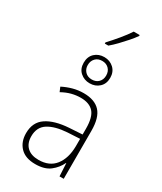

<svg xmlns="http://www.w3.org/2000/svg" viewBox="-254 -1129 1039 1229"><g transform="rotate(30 265.0 -515.0)"><path d="M228 10Q155 10 117 -29.5Q79 -69 79 -133Q79 -214 137.5 -253.5Q196 -293 301 -300L397 -306V-349Q397 -434 365.5 -469Q334 -504 270 -504Q237 -504 203.5 -495.5Q170 -487 134 -467L120 -500Q155 -518 193 -528.5Q231 -539 272 -539Q353 -539 393.5 -495.5Q434 -452 434 -355V0H403L398 -95H396Q376 -52 336.5 -21Q297 10 228 10ZM233 -24Q313 -24 354.5 -77Q396 -130 397 -219V-274L306 -269Q217 -263 167.5 -231.5Q118 -200 118 -133Q118 -81 148 -52.5Q178 -24 233 -24ZM271 -612Q231 -612 202 -637.5Q173 -663 173 -708Q173 -753 201 -779Q229 -805 271 -805Q312 -805 340.5 -778.5Q369 -752 369 -708Q369 -664 341 -638Q313 -612 271 -612ZM271 -640Q302 -640 320.5 -659Q339 -678 339 -708Q339 -739 320 -758Q301 -777 271 -777Q240 -777 221.5 -757.5Q203 -738 203 -708Q203 -679 221.5 -659.5Q240 -640 271 -640ZM229 -890Q261 -924 295 -965Q329 -1006 351 -1040H395V-1033Q379 -1010 355 -982.5Q331 -955 305 -928Q279 -901 255 -881H229Z"/></g></svg>

Font: Noto Sans Mono Condensed ExtraLight
Style: Regular
Weight: 200
Width: 3
Designer: Monotype Design Team
Foundry: Monotype Imaging Inc.
Version: Version 2.014; ttfautohint (v1.8.4.7-5d5b)